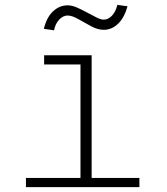

<svg xmlns="http://www.w3.org/2000/svg" viewBox="-20 -772 690 792"><path d="M312 0V-544H358V0ZM87 0V-38H555V0ZM162 -506V-544H335V-506ZM203 -647 161 -653Q172 -700 198.5 -725Q225 -750 259 -750Q277 -750 297.5 -741Q318 -732 339 -720.5Q360 -709 378 -700Q396 -691 408 -691Q427 -691 442.5 -708Q458 -725 464 -752L506 -746Q493 -699 467 -674Q441 -649 408 -649Q383 -649 355.5 -664Q328 -679 302.5 -693.5Q277 -708 259 -708Q240 -708 224 -691Q208 -674 203 -647Z"/></svg>

Font: Azeret Mono Thin
Style: Regular
Weight: 100
Designer: Martin Vácha
Foundry: Displaay
Version: Version 1.002